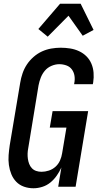

<svg xmlns="http://www.w3.org/2000/svg" viewBox="-20 -998 540 1026"><path d="M159 8Q132 8 108 -0.5Q84 -9 67 -26.5Q50 -44 40.5 -67.5Q31 -91 27.5 -116.5Q24 -142 26 -168.5Q28 -195 32 -222L88 -556Q92 -581 100.5 -606Q109 -631 123.5 -653Q138 -675 159 -693.5Q180 -712 204 -723Q228 -734 253.5 -738.5Q279 -743 304 -743Q330 -743 355 -739Q380 -735 402.5 -724.5Q425 -714 442 -697Q459 -680 468.5 -657.5Q478 -635 480 -609.5Q482 -584 478 -558L476 -548H376L377 -554Q381 -574 378 -593Q375 -612 364 -627Q353 -642 334.5 -648.5Q316 -655 297 -655Q276 -655 255 -646Q234 -637 220 -620.5Q206 -604 198 -583.5Q190 -563 186 -542L131 -207Q128 -192 127.5 -177.5Q127 -163 129 -149Q131 -135 136 -122Q141 -109 150.5 -99Q160 -89 173.5 -84.5Q187 -80 202 -80Q221 -80 241 -86.5Q261 -93 276.5 -107Q292 -121 300.5 -140Q309 -159 312 -179L335 -316H246L261 -404H451L384 0H291L308 -103Q298 -81 283.5 -60Q269 -39 249.5 -23Q230 -7 206 0.5Q182 8 159 8ZM235 -802 185 -843 301 -978H411L480 -838L422 -807L346 -914Z"/></svg>

Font: Iosevka Semibold
Style: Italic
Weight: 600
Italic angle: -9°
Monospace: yes
Designer: Belleve Invis
Foundry: Belleve Invis
Version: Version 32.5.0; ttfautohint (v1.8.4)